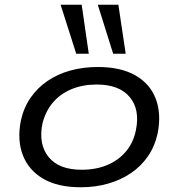

<svg xmlns="http://www.w3.org/2000/svg" viewBox="-20 -782 753 811"><path d="M321 9Q224 9 162.5 -27Q101 -63 76.5 -126.5Q52 -190 68 -272Q80 -327 109 -369Q138 -411 180.5 -440Q223 -469 277 -484Q331 -499 394 -499Q490 -499 552 -463.5Q614 -428 638 -364.5Q662 -301 646 -219Q634 -164 605 -122Q576 -80 533.5 -51Q491 -22 437 -6.5Q383 9 321 9ZM325 -65Q385 -65 432 -84.5Q479 -104 511 -141Q543 -178 554 -232Q572 -319 528 -372Q484 -425 388 -425Q330 -425 282.5 -405.5Q235 -386 203.5 -349Q172 -312 159 -259Q142 -172 185.5 -118.5Q229 -65 325 -65ZM458 -555 393 -762H480L511 -555ZM302 -555 236 -762H325L355 -555Z"/></svg>

Font: Nunito Sans 10pt Expanded
Style: Italic
Weight: 400
Width: 7
Italic angle: -9°
Designer: Vernon Adams
Foundry: Vernon Adams
Version: Version 3.101;gftools[0.9.27]